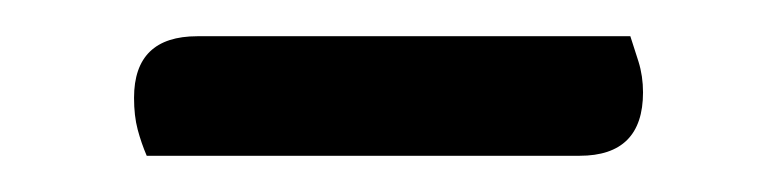

<svg xmlns="http://www.w3.org/2000/svg" viewBox="-20 -314 429 106"><path d="M61 -228Q58 -235 56 -242.5Q54 -250 54 -260Q54 -294 89 -294H328Q330 -288 332.5 -280Q335 -272 335 -263Q335 -228 300 -228Z"/></svg>

Font: Baloo Bhai 2
Style: Regular
Weight: 400
Designer: Supriya Tembe, Noopur Datye and Ek Type
Foundry: Ek Type
Version: Version 1.640;PS 1.000;hotconv 16.6.51;makeotf.lib2.5.65220;